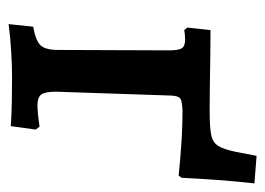

<svg xmlns="http://www.w3.org/2000/svg" viewBox="-105 -503 616 446"><g transform="rotate(90 203.0 -280.0)"><path d="M342 -568 406 -563Q401 -518 398 -476.5Q395 -435 393 -394L388 -387Q338 -392 302.5 -394Q267 -396 238 -396Q215 -395 209 -391Q203 -387 202 -370L193 -102Q193 -77 199.5 -68Q206 -59 225 -59Q234 -59 248 -60.5Q262 -62 274 -64L281 -55L273 3Q246 1 213 0.5Q180 0 158 0Q133 0 99.5 2Q66 4 36 8L42 -49Q75 -55 85.5 -66.5Q96 -78 96 -107L97 -364Q97 -387 92 -394.5Q87 -402 72 -402Q67 -402 61.5 -401.5Q56 -401 50 -400L44 -407L50 -461Q80 -461 112 -460.5Q144 -460 176 -459.5Q208 -459 236 -459Q275 -459 293 -462.5Q311 -466 319 -479Q327 -492 333 -521Z"/></g></svg>

Font: Alegreya SemiBold
Style: Regular
Weight: 600
Designer: Juan Pablo del Peral
Foundry: Huerta Tipografica
Version: Version 2.009